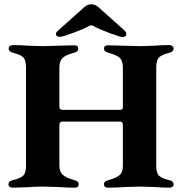

<svg xmlns="http://www.w3.org/2000/svg" viewBox="-20 -863 841 886"><path d="M19 0ZM19 -11Q19 -28 40 -32Q75 -40 87.5 -53Q100 -66 100 -97V-551Q100 -584 88.5 -597Q77 -610 42 -619Q20 -624 20 -640Q20 -647 26 -651Q32 -655 40 -655Q77 -655 113 -652Q159 -650 177 -650Q194 -650 246 -652Q300 -654 323 -654Q341 -654 341 -639Q341 -631 336 -626.5Q331 -622 320 -619Q280 -608 267 -594Q254 -580 254 -550V-370Q254 -356 270 -356H534Q541 -356 544 -359Q547 -362 547 -370V-550Q547 -580 534.5 -594Q522 -608 482 -619Q470 -622 465 -626.5Q460 -631 460 -639Q460 -654 479 -654Q502 -654 556 -652Q608 -650 627 -650Q645 -650 689 -652Q724 -655 761 -655Q769 -655 775 -650.5Q781 -646 781 -640Q781 -624 760 -619Q724 -610 712.5 -596.5Q701 -583 701 -551V-98Q701 -66 713 -53Q725 -40 760 -32Q781 -28 781 -11Q781 -5 775 -1Q769 3 762 3Q729 3 693 0Q645 -2 625 -2Q606 -2 556 0Q516 3 478 3Q460 3 460 -12Q460 -21 465 -25Q470 -29 481 -32Q520 -43 533.5 -56.5Q547 -70 547 -98V-285Q547 -302 535 -302H268Q254 -302 254 -286V-99Q254 -71 269 -57Q284 -43 322 -32Q333 -29 338 -25Q343 -21 343 -12Q343 3 325 3Q289 3 248 0Q196 -2 177 -2Q144 -2 108 1Q60 3 39 3Q31 3 25 -1Q19 -5 19 -11ZM238 -705Q238 -714 246 -720L351 -814Q370 -832 379 -837.5Q388 -843 401 -843Q414 -843 423.5 -837.5Q433 -832 452 -814L556 -721Q563 -714 563 -705Q563 -700 558.5 -696Q554 -692 547 -692Q535 -692 486.5 -710Q438 -728 413 -742Q408 -746 401 -746Q394 -746 389 -742Q366 -729 317 -711Q268 -693 257 -693Q248 -693 243 -696.5Q238 -700 238 -705Z"/></svg>

Font: EB Garamond
Style: Bold
Weight: 700
Designer: Georg Duffner and Octavio Pardo
Foundry: Georg Duffner
Version: Version 1.000; ttfautohint (v1.6)